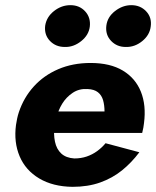

<svg xmlns="http://www.w3.org/2000/svg" viewBox="-20 -714 605 744"><path d="M121 -199H531Q534 -210 535.5 -219.5Q537 -229 538 -237Q547 -306 526 -358.5Q505 -411 456 -440.5Q407 -470 331 -470Q262 -470 206 -446Q150 -422 111 -379Q72 -336 53 -279Q49 -267 46.5 -255Q44 -243 42 -230Q33 -163 56 -108.5Q79 -54 132 -22.5Q185 9 261 10Q321 10 368.5 -7Q416 -24 453 -54Q490 -84 520 -124L389 -159Q375 -142 356.5 -128.5Q338 -115 316 -107.5Q294 -100 268 -100Q236 -102 217.5 -119Q199 -136 193 -165Q187 -194 191 -230L198 -254Q205 -286 221 -312Q237 -338 262 -354.5Q287 -371 319 -369Q345 -368 359.5 -356.5Q374 -345 379.5 -325.5Q385 -306 385 -282H134ZM392 -614Q388 -579 410.5 -555.5Q433 -532 467 -532Q502 -531 531 -554.5Q560 -578 564 -611Q569 -646 546.5 -670Q524 -694 489 -694Q455 -694 425.5 -671Q396 -648 392 -614ZM155 -614Q151 -579 173.5 -555.5Q196 -532 231 -532Q265 -531 294.5 -554.5Q324 -578 328 -611Q332 -646 310 -670Q288 -694 253 -694Q218 -694 189 -671Q160 -648 155 -614Z"/></svg>

Font: Jost
Style: Bold Italic
Weight: 700
Italic angle: -5°
Version: Version 3.710